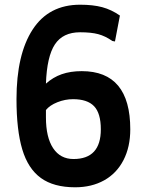

<svg xmlns="http://www.w3.org/2000/svg" viewBox="-20 -779 615 815"><path d="M533 -230Q533 -155 504 -99Q475 -43 422 -13.5Q369 16 299 16Q208 16 153.5 -23.5Q99 -63 74.5 -145Q50 -227 50 -358Q50 -548 118.5 -653.5Q187 -759 320 -759Q375 -759 414 -748.5Q453 -738 489 -713L468 -603L457 -605Q427 -626 397 -634Q367 -642 320 -642Q247 -642 213 -590.5Q179 -539 175 -424Q205 -451 242 -464Q279 -477 327 -477Q533 -477 533 -230ZM408 -230Q408 -298 379.5 -328Q351 -358 290 -358Q256 -358 223.5 -345Q191 -332 175 -312V-281Q175 -196 205.5 -150Q236 -104 292 -104Q408 -104 408 -230Z"/></svg>

Font: Farro Medium
Style: Regular
Weight: 500
Designer: Aceler Chua
Foundry: Grayscale Limited
Version: Version 1.101